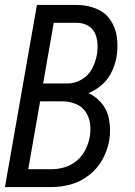

<svg xmlns="http://www.w3.org/2000/svg" viewBox="-24 -755 544 775"><path d="M-4 0 125 -735H286Q326 -735 363 -720.5Q400 -706 421.5 -674.5Q443 -643 448 -603Q453 -563 446 -523Q440 -490 423.5 -458.5Q407 -427 378 -405Q357 -389 333 -379Q360 -367 380 -345Q408 -316 416 -273.5Q424 -231 417 -188Q410 -149 390 -112Q370 -75 336 -48.5Q302 -22 263 -11Q224 0 185 0ZM90 -72H185Q211 -72 237.5 -80Q264 -88 286 -106.5Q308 -125 320.5 -150Q333 -175 338 -201Q343 -228 339.5 -255.5Q336 -283 321 -304.5Q306 -326 280.5 -336Q255 -346 227 -346H138ZM150 -418H249Q278 -418 305.5 -434Q333 -450 347.5 -477.5Q362 -505 367 -534Q371 -557 369.5 -580Q368 -603 358.5 -622.5Q349 -642 329 -652.5Q309 -663 286 -663H193Z"/></svg>

Font: Iosevka SS08
Style: Italic
Weight: 400
Italic angle: -10°
Monospace: yes
Designer: Belleve Invis
Foundry: Belleve Invis
Version: 2.1.0; ttfautohint (v1.8.2)